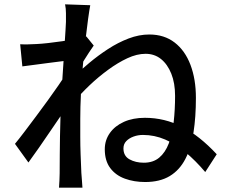

<svg xmlns="http://www.w3.org/2000/svg" viewBox="-20 -821 1040 885"><path d="M926 -28Q882 -80 836 -118.5Q790 -157 741 -178Q692 -199 639 -199Q616 -199 595.5 -191.5Q575 -184 562 -170.5Q549 -157 549 -137Q549 -102 577 -86.5Q605 -71 643 -71Q686 -71 714 -94.5Q742 -118 758 -160Q774 -202 780.5 -258.5Q787 -315 787 -379Q787 -438 769.5 -481.5Q752 -525 722 -549Q692 -573 651 -573Q611 -573 567 -552.5Q523 -532 478 -499Q433 -466 392 -427Q351 -388 319 -349L321 -468Q352 -498 392 -531.5Q432 -565 478 -595Q524 -625 572.5 -643.5Q621 -662 668 -662Q737 -662 785 -625Q833 -588 858 -522Q883 -456 883 -370Q883 -282 872 -211Q861 -140 834.5 -88.5Q808 -37 762.5 -9.5Q717 18 649 18Q598 18 555.5 2.5Q513 -13 488 -46.5Q463 -80 463 -133Q463 -175 486.5 -208Q510 -241 551.5 -259.5Q593 -278 648 -278Q739 -278 819.5 -236.5Q900 -195 979 -110ZM294 -542Q281 -541 256 -537.5Q231 -534 201 -530.5Q171 -527 140.5 -522.5Q110 -518 83 -515L73 -617Q92 -616 109 -616.5Q126 -617 148 -618Q170 -619 201.5 -622.5Q233 -626 267 -631Q301 -636 331 -641.5Q361 -647 378 -653L412 -611Q403 -599 391.5 -581Q380 -563 368.5 -545Q357 -527 349 -513L306 -355Q289 -329 264.5 -293.5Q240 -258 213 -218Q186 -178 159.5 -140Q133 -102 111 -72L49 -158Q68 -181 93 -214Q118 -247 146 -284.5Q174 -322 200.5 -358.5Q227 -395 249 -427Q271 -459 284 -480L287 -520ZM284 -720Q284 -739 284 -760Q284 -781 280 -801L396 -797Q392 -776 386 -733Q380 -690 373.5 -633Q367 -576 361.5 -513Q356 -450 353 -388Q350 -326 350 -273Q350 -230 350 -190Q350 -150 351.5 -110Q353 -70 355 -24Q356 -11 357.5 8.5Q359 28 360 44H252Q253 31 254 10.5Q255 -10 255 -22Q255 -70 255.5 -109.5Q256 -149 256.5 -191.5Q257 -234 259 -292Q259 -315 261 -352Q263 -389 266 -434Q269 -479 272 -525Q275 -571 277.5 -612Q280 -653 282 -682Q284 -711 284 -720Z"/></svg>

Font: Noto Sans JP Thin Medium
Style: Regular
Weight: 500
Version: Version 2.004-H2;hotconv 1.0.118;makeotfexe 2.5.65603